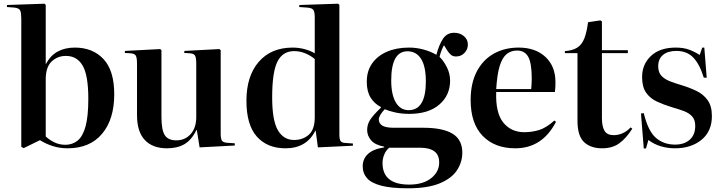

<svg xmlns="http://www.w3.org/2000/svg" viewBox="-20 -787 3900 1037"><path d="M108 13 95 6V-685Q95 -716 89.5 -729.5Q84 -743 58 -746L17 -749L18 -760L220 -767L227 -761V-441H228Q252 -487 291.5 -508.5Q331 -530 384 -530Q481 -530 539 -468Q597 -406 597 -278Q597 -142 531 -64Q465 14 345 14Q302 14 263.5 1.5Q225 -11 196 -30ZM333 -5Q371 -5 399 -27.5Q427 -50 442 -104Q457 -158 457 -254Q457 -380 426.5 -432.5Q396 -485 336 -485Q290 -485 258.5 -454.5Q227 -424 227 -359V-50Q247 -31 274 -18Q301 -5 333 -5Z M882 14Q804 14 762 -31Q720 -76 720 -165V-442Q720 -474 714 -485.5Q708 -497 687 -499L654 -501L655 -512L845 -522L852 -516V-156Q852 -85 870 -57Q888 -29 932 -29Q980 -29 1010 -63Q1040 -97 1040 -155V-441Q1040 -472 1034.5 -484.5Q1029 -497 1008 -499L975 -501L976 -512L1165 -522L1172 -516V-65Q1172 -39 1178 -28.5Q1184 -18 1205 -16L1248 -13V-1L1058 9L1043 -85H1041Q1015 -31 976.5 -8.5Q938 14 882 14Z M1522 14Q1424 14 1367.5 -49Q1311 -112 1311 -243Q1311 -376 1377.5 -453Q1444 -530 1561 -530Q1594 -530 1625.5 -521.5Q1657 -513 1680 -499V-693Q1680 -723 1672.5 -733.5Q1665 -744 1640 -746L1596 -749L1597 -760L1806 -767L1813 -761V-60Q1813 -36 1819 -26Q1825 -16 1844 -15L1886 -12V0L1697 9L1685 -81H1683Q1636 14 1522 14ZM1568 -31Q1616 -31 1648 -59.5Q1680 -88 1680 -153V-468Q1658 -487 1628.5 -499Q1599 -511 1569 -511Q1507 -511 1478.5 -454.5Q1450 -398 1450 -261Q1450 -136 1481 -83.5Q1512 -31 1568 -31Z M2184 230Q2093 230 2039.5 216Q1986 202 1962.5 175.5Q1939 149 1939 111Q1939 71 1967.5 44.5Q1996 18 2055 9V5Q2006 -4 1984.5 -29Q1963 -54 1963 -85Q1963 -115 1979.5 -140.5Q1996 -166 2037 -205V-209Q2002 -227 1981.5 -260Q1961 -293 1961 -346Q1961 -403 1989.5 -444Q2018 -485 2069.5 -507.5Q2121 -530 2189 -530Q2229 -530 2267.5 -519.5Q2306 -509 2337 -491Q2351 -545 2372.5 -577.5Q2394 -610 2433 -610Q2464 -610 2485.5 -592Q2507 -574 2507 -546Q2507 -521 2489 -501.5Q2471 -482 2443 -482Q2426 -482 2415.5 -491Q2405 -500 2395 -515L2378 -543Q2370 -528 2364.5 -514Q2359 -500 2354 -480Q2378 -456 2394.5 -422Q2411 -388 2411 -352Q2411 -272 2352.5 -222Q2294 -172 2191 -172Q2149 -172 2115.5 -179.5Q2082 -187 2058 -197Q2026 -163 2026 -142Q2026 -120 2045 -108.5Q2064 -97 2107 -97H2266Q2371 -97 2424 -65Q2477 -33 2477 38Q2477 88 2448.5 132Q2420 176 2355.5 203Q2291 230 2184 230ZM2187 -192Q2280 -192 2280 -347Q2280 -429 2254 -469.5Q2228 -510 2181 -510Q2093 -510 2093 -353Q2093 -275 2118 -233.5Q2143 -192 2187 -192ZM2190 210Q2265 210 2308.5 175.5Q2352 141 2352 91Q2352 49 2325.5 30Q2299 11 2252 11H2082Q2064 26 2055 48.5Q2046 71 2046 93Q2046 210 2190 210Z M2763 14Q2652 14 2587 -53Q2522 -120 2522 -247Q2522 -338 2555.5 -401.5Q2589 -465 2647.5 -497.5Q2706 -530 2781 -530Q2872 -530 2926 -479.5Q2980 -429 2980 -344Q2980 -330 2979.5 -317Q2979 -304 2977 -290H2660Q2656 -178 2698 -125.5Q2740 -73 2812 -73Q2854 -73 2892.5 -85Q2931 -97 2974 -136L2983 -129Q2909 14 2763 14ZM2660 -306H2849Q2850 -318 2851 -332Q2852 -346 2852 -361Q2852 -446 2833 -480Q2814 -514 2773 -514Q2740 -514 2716.5 -495Q2693 -476 2679 -431Q2665 -386 2660 -306Z M3232 14Q3170 14 3134.5 -19.5Q3099 -53 3099 -135V-500H3031V-511Q3073 -514 3098 -530Q3123 -546 3136 -579.5Q3149 -613 3156 -667L3223 -677L3231 -671V-516H3371V-500H3231V-150Q3231 -104 3245 -80.5Q3259 -57 3295 -57Q3319 -57 3343 -67.5Q3367 -78 3386 -99L3395 -92Q3363 -41 3325.5 -13.5Q3288 14 3232 14Z M3457 15 3442 -174 3457 -176Q3480 -80 3522 -43Q3564 -6 3626 -6Q3676 -6 3705.5 -32.5Q3735 -59 3735 -107Q3735 -140 3718 -158.5Q3701 -177 3672.5 -187.5Q3644 -198 3609 -208Q3566 -221 3529 -238Q3492 -255 3470 -286Q3448 -317 3448 -371Q3448 -440 3496 -485Q3544 -530 3630 -530Q3673 -530 3704 -518Q3735 -506 3759 -490L3773 -530H3784L3797 -367L3781 -368Q3759 -440 3724.5 -476Q3690 -512 3633 -512Q3587 -512 3561 -490.5Q3535 -469 3535 -429Q3535 -396 3552.5 -377.5Q3570 -359 3598.5 -348Q3627 -337 3661 -327Q3704 -314 3741.5 -296Q3779 -278 3802 -246Q3825 -214 3825 -160Q3825 -78 3769 -32Q3713 14 3625 14Q3586 14 3549 3Q3512 -8 3482 -31L3469 15Z"/></svg>

Font: Literata 72pt SemiBold
Style: Regular
Weight: 600
Designer: Latin by Veronika Burian and Jose Scaglione. Greek by Irene Vlachou. Cyrillic by Vera Evstafieva.
Foundry: TypeTogether
Version: Version 3.002